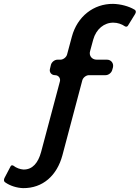

<svg xmlns="http://www.w3.org/2000/svg" viewBox="-158 -772 721 991"><path d="M428 -655C448 -655 470 -648 487 -636C492 -633 499 -634 502 -639L539 -699C545 -708 545 -718 535 -723C506 -740 465 -751 426 -752C325 -753 241 -687 213 -583L188 -490C184 -476 168 -464 154 -464H139C124 -464 109 -452 105 -438L100 -417C95 -400 107 -384 126 -384C144 -384 156 -368 151 -351L54 13C39 68 10 104 -37 103C-54 102 -74 95 -89 83C-94 80 -101 81 -103 86L-135 147C-139 156 -139 165 -130 170C-106 187 -71 198 -39 199C63 200 136 134 164 30L267 -358C271 -372 287 -384 301 -384H387C402 -384 417 -396 421 -410L425 -424C430 -445 416 -464 394 -464H341C316 -464 300 -485 307 -508L323 -567C338 -622 380 -656 428 -655Z"/></svg>

Font: Trueno
Style: RoundIt
Weight: 400
Designer: Julieta Ulanovsky, Jasper
Foundry: Julieta Ulanovsky, Cannot Into Space Fonts
Version: Version 3.001